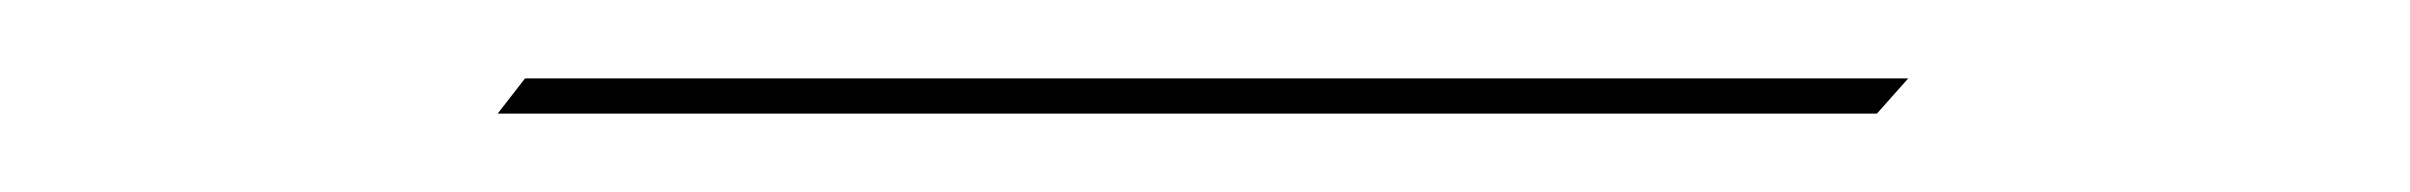

<svg xmlns="http://www.w3.org/2000/svg" viewBox="-20 -193 615 49"><path d="M107 -164 114 -173H467L459 -164Z"/></svg>

Font: Ballet 16pt
Style: Regular
Weight: 400
Designer: Maximiliano R. Sproviero
Foundry: Omnibus-Type
Version: Version 1.100; ttfautohint (v1.8.3)